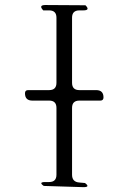

<svg xmlns="http://www.w3.org/2000/svg" viewBox="-20 -774 540 769"><path d="M297.9 -371.1Q268.6 -371.1 268.6 -341.8V-74.2Q268.6 -44.9 297.9 -43L320.3 -41Q342.8 -24.4 314.5 -24.4L155.3 -29.3Q132.8 -44.9 161.1 -44.9H176.8Q206.1 -44.9 206.1 -74.2V-341.8Q206.1 -371.1 176.8 -371.1H109.4Q80.1 -371.1 80.1 -400.4Q80.1 -413.1 92.8 -413.1H176.8Q206.1 -413.1 206.1 -442.4V-703.1Q206.1 -732.4 176.8 -732.4H153.3Q132.8 -753.9 162.1 -753.9L322.3 -752.9Q342.8 -732.4 313.5 -732.4H297.9Q268.6 -732.4 268.6 -703.1V-442.4Q268.6 -413.1 297.9 -413.1H365.2Q394.5 -413.1 394.5 -383.8Q394.5 -371.1 381.8 -371.1Z"/></svg>

Font: B2 Hana
Style: Regular
Weight: 500
Version: 2020-08-05; (max)